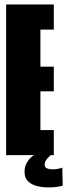

<svg xmlns="http://www.w3.org/2000/svg" viewBox="-20 -695 301 860"><path d="M7.5 0V-675H221V-562.5H161V-396.5H221V-286H161V-112.5H221V0ZM197 144.5Q172.5 144.5 148 139Q123.5 133.5 106.8 118.2Q90 103 90 74.5Q90 52 99 35.8Q108 19.5 118.5 10.2Q129 1 133 0H207Q204.5 1.5 192.2 14.8Q180 28 180 43Q180 55 190.5 59.2Q201 63.5 215 63.5Q229.5 63.5 243.2 60.5Q257 57.5 259 55.5L261 136.5Q259 138 240.2 141.2Q221.5 144.5 197 144.5Z"/></svg>

Font: Anybody UltraCondensed ExtraBold
Style: Regular
Weight: 800
Width: 1
Designer: Tyler Finck
Foundry: Etcetera Type Company
Version: Version 1.010; ttfautohint (v1.8.3) -l 8 -r 50 -G 200 -x 14 